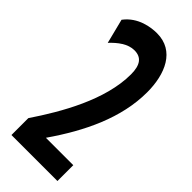

<svg xmlns="http://www.w3.org/2000/svg" viewBox="-236 -753 788 788"><g transform="rotate(45 158.5 -359.0)"><path d="M296 -518C296 -623 256 -718 153 -718C120 -718 53 -710 11 -654L38 -547C66 -577 100 -603 137 -603C178 -603 197 -577 197 -523C197 -374 104 -214 26 -98V0H293V-92H134C227 -226 296 -369 296 -518Z"/></g></svg>

Font: Mouse Memoirs
Style: Regular
Weight: 400
Designer: Astigmatic (AOETI)
Foundry: Astigmatic (AOETI)
Version: Version 1.000